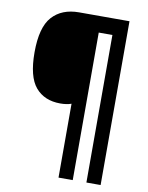

<svg xmlns="http://www.w3.org/2000/svg" viewBox="-96 -828 789 1024"><g transform="rotate(10 299.0 -316.5)"><path d="M521 127H444V-672H370V127H293V-273Q268 -264 233 -264Q147 -264 99 -320.5Q51 -377 51 -509Q51 -645 103 -702.5Q155 -760 248 -760H521Z"/></g></svg>

Font: Noto Sans SemiCondensed
Style: Bold
Weight: 700
Width: 4
Designer: Monotype Design Team
Foundry: Monotype Imaging Inc.
Version: Version 2.013; ttfautohint (v1.8.4.7-5d5b)